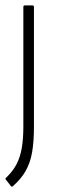

<svg xmlns="http://www.w3.org/2000/svg" viewBox="-23 -502 209 707"><path d="M24 184Q20 187 17 183L-1 160Q-5 156 -1 153Q24 129 37.5 103.5Q51 78 57 44Q63 10 63 -36V-476Q63 -482 68 -482H97Q102 -482 102 -476V-34Q102 18 95.5 57Q89 96 72 126.5Q55 157 24 184Z"/></svg>

Font: Sofia Sans Condensed ExtraLight
Style: Regular
Weight: 250
Version: Version 4.100